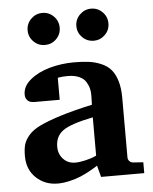

<svg xmlns="http://www.w3.org/2000/svg" viewBox="-53 -767 658 824"><g transform="rotate(-5 276.5 -355.5)"><path d="M536.1 0H350.1L336.9 -49.8Q333.5 -47.4 327.1 -43.2Q320.8 -39.1 301.3 -28.3Q281.7 -17.6 262.2 -9.3Q242.7 -1 215.1 5.6Q187.5 12.2 163.1 12.2Q107.9 12.2 70.1 -23.4Q32.2 -59.1 32.2 -117.2Q32.2 -147 37.6 -166.5Q43 -186 60.5 -206.5Q78.1 -227.1 111.8 -243.2Q145.5 -259.3 200.4 -276.6Q255.4 -293.9 337.9 -312L338.9 -351.1Q339.4 -367.2 335.7 -381.8Q332 -396.5 322.8 -411.4Q313.5 -426.3 293.5 -435.1Q273.4 -443.8 245.1 -443.8Q233.4 -443.8 222.7 -442.9Q211.9 -441.9 207 -440.9L202.1 -439.9V-345.2H99.1Q97.2 -345.2 94.2 -345Q91.3 -344.7 83.5 -345.9Q75.7 -347.2 69.8 -350.3Q64 -353.5 59.1 -361.3Q54.2 -369.1 54.2 -380.9Q54.2 -416.5 88.1 -444.3Q122.1 -472.2 172.4 -486.1Q222.7 -500 276.9 -500Q314 -500 341.3 -496.3Q368.7 -492.7 394.3 -481.7Q419.9 -470.7 435.8 -452.1Q451.7 -433.6 460.9 -403.1Q470.2 -372.6 470.2 -330.1V-73.2Q470.2 -64 476.6 -57.4Q482.9 -50.8 492.2 -49.8L536.1 -46.9ZM336.9 -92.8V-257.8Q241.7 -238.8 207.8 -214.8Q173.8 -190.9 173.8 -145Q173.8 -113.8 193.8 -92.3Q213.9 -70.8 245.1 -70.8Q264.2 -70.8 287.1 -76.2Q310.1 -81.5 323.2 -86.9ZM370.1 -585Q341.3 -585 321 -605.2Q300.8 -625.5 300.8 -653.8Q300.8 -682.6 321.3 -702.9Q341.8 -723.1 370.1 -723.1Q398.4 -723.1 418.7 -702.9Q439 -682.6 439 -653.8Q439 -625 418.7 -605Q398.4 -585 370.1 -585ZM160.2 -585Q131.3 -585 111.1 -605.2Q90.8 -625.5 90.8 -653.8Q90.8 -682.6 111.3 -702.9Q131.8 -723.1 160.2 -723.1Q188.5 -723.1 208.7 -702.9Q229 -682.6 229 -653.8Q229 -625 208.7 -605Q188.5 -585 160.2 -585Z"/></g></svg>

Font: Veleka
Style: Bold
Weight: 700
Designer: Stefan Peev, Context Ltd, 2016; SIL International, 1997-2014.
Foundry: Stefan Peev, Context Ltd, 2016
Version: Version 1.000